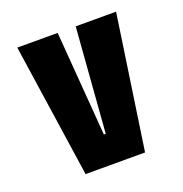

<svg xmlns="http://www.w3.org/2000/svg" viewBox="-98 -588 645 675"><g transform="rotate(-20 225.0 -250.0)"><path d="M255.5 -500H406.5L333 0H110.5L37 -500H188L218.5 -109H225.5Z"/></g></svg>

Font: League Mono Condensed
Style: Bold
Weight: 700
Width: 1
Designer: Tyler Finck
Foundry: The League of Moveable Type / Tyler Finck
Version: Version 2.210